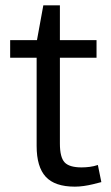

<svg xmlns="http://www.w3.org/2000/svg" viewBox="-20 -690 415 718"><path d="M260 8Q185 8 151 -29Q117 -66 117 -144V-533L142 -670H204V-153Q204 -102 221.5 -83Q239 -64 285 -64Q300 -64 315.5 -66Q331 -68 346 -73L359 -9Q344 -5 327.5 -1Q311 3 293.5 5.5Q276 8 260 8ZM18 -540H341V-474H18Z"/></svg>

Font: Pathway Extreme
Style: Regular
Weight: 400
Designer: Eduardo Rodriguez Tunni
Foundry: Eduardo Rodriguez Tunni
Version: Version 1.001;gftools[0.9.26]